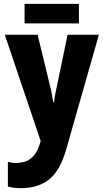

<svg xmlns="http://www.w3.org/2000/svg" viewBox="-20 -734 540 1000"><path d="M89 246Q55 246 21 238V109Q41 115 62 115Q82 115 106 109Q130 103 152.5 80.5Q175 58 189 10L192 1L5 -553H176L239 -293Q247 -263 250.5 -241Q254 -219 257 -202H261Q263 -219 267 -240.5Q271 -262 278 -293L332 -553H495L326 40Q294 154 236.5 200Q179 246 89 246ZM108 -612V-714H391V-612Z"/></svg>

Font: Noto Sans Mono ExtraCondensed Black
Style: Regular
Weight: 900
Width: 2
Designer: Monotype Design Team
Foundry: Monotype Imaging Inc.
Version: Version 2.014